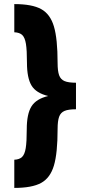

<svg xmlns="http://www.w3.org/2000/svg" viewBox="-20 -820 442 940"><path d="M262 -188Q262 -70 244 -9.5Q226 51 181.5 75.5Q137 100 50 100V-38Q75 -39 88 -51.5Q101 -64 106 -95Q111 -126 111 -187Q111 -262 134 -299Q157 -336 216 -350Q157 -364 134.5 -401Q112 -438 112 -513Q112 -574 107 -605Q102 -636 89 -648.5Q76 -661 50 -662V-800Q137 -800 181.5 -775.5Q226 -751 244 -690.5Q262 -630 262 -512Q262 -472 269.5 -451.5Q277 -431 296 -423Q315 -415 352 -415V-285Q315 -285 296 -277Q277 -269 269.5 -248.5Q262 -228 262 -188Z"/></svg>

Font: Oak Sans Black
Style: Regular
Weight: 900
Designer: Erik Kennedy, Walven
Foundry: Erik Kennedy, Walven
Version: Version 1.000